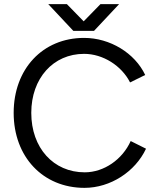

<svg xmlns="http://www.w3.org/2000/svg" viewBox="-20 -895 761 927"><path d="M388 12C513 12 633 -66 685 -177L611 -214C571 -125 482 -63 389 -63C238 -63 131 -181 131 -350C131 -517 237 -635 386 -635C477 -635 567 -578 608 -497L681 -533C631 -639 511 -712 386 -712C186 -712 46 -562 46 -350C46 -138 187 12 388 12ZM334 -746H434L555 -875H465L384 -792L303 -875H213Z"/></svg>

Font: HB Figtree Prototype
Style: Regular
Weight: 400
Designer: Alfredo Marco Pradil
Foundry: Hanken Design Co.®
Version: Version 1.002;Glyphs 3.2 (3228)